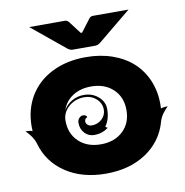

<svg xmlns="http://www.w3.org/2000/svg" viewBox="-77 -737 788 818"><g transform="rotate(-10 317.5 -328.0)"><path d="M102.5 -664.1H257.8Q267.1 -664.1 274.4 -654.3L314.5 -601.6H320.3L360.4 -654.3Q367.7 -664.1 377 -664.1H532.2L389.6 -546.9Q377.9 -537.1 366.2 -537.1H268.6Q256.8 -537.1 245.1 -546.9ZM9.8 -229.5Q28.1 -229.5 39.8 -225.1Q39.1 -234.4 39.1 -244.1Q39.1 -318.8 73.6 -376.1Q108.2 -433.3 171.4 -464.7Q234.6 -496.1 317.4 -496.1Q379.4 -496.1 431.3 -477.9Q483.2 -459.7 519.3 -427Q555.4 -394.3 575.6 -347.3Q595.7 -300.3 595.7 -244.1Q595.7 -231.2 595.2 -225.1Q606.9 -229.5 625 -229.5Q609.6 -214.1 600.2 -200.4Q590.8 -186.8 585.9 -169.9Q563 -87.6 491.6 -39.9Q420.2 7.8 317.4 7.8Q214.6 7.8 143.2 -39.9Q71.8 -87.6 48.8 -169.9Q40.5 -199.2 9.8 -229.5ZM185.5 -244.1Q185.5 -188 221.8 -153.6Q258.1 -119.1 317.4 -119.1Q376.7 -119.1 413 -153.6Q449.2 -188 449.2 -244.1Q449.2 -300.3 413 -334.7Q376.7 -369.1 317.4 -369.1Q271.2 -369.1 238.3 -347.8Q205.3 -326.4 192.6 -289.1Q205.8 -311.8 229.4 -325.3Q252.9 -338.9 281.2 -338.9Q317.6 -338.9 343.4 -316.5Q369.1 -294.2 369.1 -262.7Q369.1 -218.3 348.1 -190.2Q351.8 -184.3 358.2 -184.3Q332 -163.1 295.9 -163.1Q271.5 -163.1 254.9 -180.9Q238.3 -198.7 238.3 -225.6Q238.3 -237.3 245.7 -245.6Q253.2 -253.9 263.7 -253.9Q270 -253.9 274.7 -250.5Q279.3 -247.1 279.3 -242.2Q274.4 -242.2 271 -237.5Q267.6 -232.9 267.6 -226.6Q267.6 -217.8 274.9 -211.4Q282.2 -205.1 293 -205.1Q318.1 -205.1 336.3 -221.9Q354.5 -238.8 354.5 -262.7Q354.5 -290.3 333 -309.7Q311.5 -329.1 281.2 -329.1Q241.7 -329.1 213.6 -304.2Q185.5 -279.3 185.5 -244.1Z"/></g></svg>

Font: Agreloy
Style: Medium
Weight: 400
Designer: gluk
Foundry: gluk
Version: Version 0.27